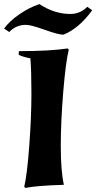

<svg xmlns="http://www.w3.org/2000/svg" viewBox="-60 -900 469 935"><path d="M251 0Q118 4 64 15L58 10Q72 -49 82.5 -190Q93 -331 93 -444Q93 -557 88 -616Q54 -622 31 -633L32 -651Q183 -651 269 -664L275 -659Q260 -598 248 -453Q236 -308 236 -188Q236 -68 251 0ZM282 -832Q331 -832 365 -867L389 -850Q325 -762 249 -731Q224 -731 157.5 -755Q91 -779 66 -779Q18 -779 -15 -744L-40 -761Q-14 -797 34.5 -830.5Q83 -864 132 -880Q205 -832 282 -832Z"/></svg>

Font: Almendra
Style: Bold Italic
Weight: 700
Italic angle: -12°
Designer: Ana Sanfelippo
Foundry: Ana Sanfelippo
Version: Version 1.004